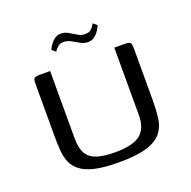

<svg xmlns="http://www.w3.org/2000/svg" viewBox="-110 -701 808 812"><g transform="rotate(-20 294.0 -295.0)"><path d="M515.3 -196.6Q515.3 -154 511 -117.4Q506.7 -80.8 486.3 -53.9Q466 -27 420.3 -12.1Q374.6 2.7 291.8 2.7Q226.5 2.7 184.9 -6.9Q143.4 -16.5 120.5 -34.5Q97.6 -52.5 87.6 -76.4Q77.5 -100.3 75.3 -129.7Q73 -159 73 -191.5V-419.9Q73 -436.4 74 -445.1Q75.1 -453.9 81.8 -457Q88.5 -460 103.4 -460H149.7V-156.8Q149.7 -112.3 164.1 -87.6Q178.5 -63 210 -52.9Q241.5 -42.8 292 -42.8Q370.5 -42.8 404.5 -69.2Q438.6 -95.6 438.6 -157V-460H483.7Q499.5 -460 506.2 -457Q513 -453.9 514.1 -445.1Q515.3 -436.4 515.3 -419.9ZM343.4 -520Q325.9 -519.8 309.7 -529Q293.5 -538.3 277 -547.4Q260.5 -556.4 243.7 -555.9Q226.6 -555.9 216.4 -545.5Q206.1 -535.1 202.1 -527.8L185.2 -541.8Q185.9 -544 189.9 -551.9Q193.9 -559.8 201.5 -569.2Q209 -578.5 219.7 -585.8Q230.4 -593.1 245.2 -593.1Q262.7 -593.6 278.9 -584Q295 -574.3 310.8 -565Q326.6 -555.8 342.2 -555.8Q362.9 -555.8 373.5 -567.8Q384 -579.8 387.8 -588.1L404.7 -573.7Q404 -571.5 399.8 -563.1Q395.7 -554.8 388.4 -545.1Q381.1 -535.4 369.8 -527.7Q358.5 -520 343.4 -520Z"/></g></svg>

Font: Genos Thin
Style: Regular
Weight: 100
Designer: Robert E. Leuschke
Foundry: Robert E. Leuschke
Version: Version 1.010